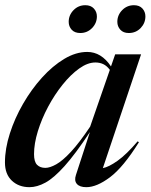

<svg xmlns="http://www.w3.org/2000/svg" viewBox="-20 -726 593 756"><path d="M279 -37 334 -206Q276.5 -119 234.2 -72Q192 -25 159 -7Q126 11 96 11Q54 11 26.8 -14.5Q-0.5 -40 -0.5 -86.5Q-0.5 -140.5 18.8 -200.5Q38 -260.5 70.8 -317.2Q103.5 -374 145.2 -420.2Q187 -466.5 232.8 -494Q278.5 -521.5 323.5 -521.5Q379 -521.5 417 -464.5L433.5 -512H535.5L385 -64Q408.5 -68.5 443 -93Q477.5 -117.5 522 -169.5L527 -166Q465.5 -67.5 413.2 -28.2Q361 11 320 11Q293.5 11 282.5 -2Q271.5 -15 279 -37ZM114 -119Q114 -89 126 -77Q138 -65 158.5 -65Q176.5 -65 201.5 -79Q226.5 -93 259.5 -128.5Q292.5 -164 335 -227.5L412.5 -451Q400.5 -467 386.5 -473.5Q372.5 -480 355.5 -480Q325 -480 291.8 -456.2Q258.5 -432.5 226.8 -393Q195 -353.5 169.5 -305.8Q144 -258 129 -209.2Q114 -160.5 114 -119ZM296 -596Q274 -596 262.2 -609Q250.5 -622 250.5 -640Q250.5 -666.5 269.5 -686Q288.5 -705.5 316 -705.5Q337.5 -705.5 349.5 -692.5Q361.5 -679.5 361.5 -661.5Q361.5 -635 342.5 -615.5Q323.5 -596 296 -596ZM487 -596Q465.5 -596 453.8 -609Q442 -622 442 -640Q442 -666.5 461 -686Q480 -705.5 507.5 -705.5Q529 -705.5 540.8 -692.5Q552.5 -679.5 552.5 -661.5Q552.5 -635 533.8 -615.5Q515 -596 487 -596Z"/></svg>

Font: Newsreader Display Medium
Style: Italic
Weight: 500
Italic angle: -17°
Designer: Hugues Gentile
Foundry: Production Type
Version: Version 1.001